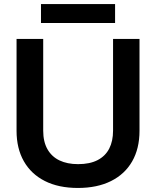

<svg xmlns="http://www.w3.org/2000/svg" viewBox="-20 -922 773 951"><path d="M366 9Q270 9 202 -25.5Q134 -60 98 -123.5Q62 -187 62 -274V-729H194V-275Q194 -220 215 -183Q236 -146 274.5 -127.5Q313 -109 367 -109Q425 -109 463.5 -129Q502 -149 521 -186Q540 -223 540 -275V-729H671V-274Q671 -186 634.5 -122.5Q598 -59 529.5 -25Q461 9 366 9ZM183 -808V-902H550V-808Z"/></svg>

Font: Mona Sans ExtraLight SemiBold
Style: Regular
Weight: 600
Version: Version 2.000